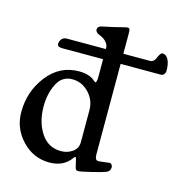

<svg xmlns="http://www.w3.org/2000/svg" viewBox="-104 -773 823 878"><g transform="rotate(15 308.0 -334.5)"><path d="M393 -681Q401 -681 403 -675.5Q405 -670 405 -654V-560H531Q548 -560 556 -578Q568 -608 578 -608Q595 -608 605.5 -589Q616 -570 616 -536Q616 -526 610 -519Q604 -512 596 -512H405V-84Q405 -56 421 -56Q428 -56 450 -59Q472 -62 475 -62Q479 -62 483.5 -56.5Q488 -51 488 -46Q488 -28 475 -21Q462 -14 408.5 -1Q355 12 343 12Q332 12 329 -2Q325 -16 320 -40Q317 -54 308 -41Q274 8 206 8Q130 8 76.5 -48.5Q23 -105 23 -182Q23 -280 81.5 -355Q140 -430 231 -430Q283 -430 309 -404Q316 -399 318 -402Q320 -405 322 -420V-512H129Q105 -512 105 -526Q105 -539 113.5 -549.5Q122 -560 138 -560H322V-567Q322 -580 310.5 -593Q299 -606 281 -613Q258 -621 258 -636Q258 -653 287 -657Q304 -660 329 -666Q354 -672 371.5 -676.5Q389 -681 393 -681ZM115 -233Q115 -160 149 -108Q183 -56 244 -56Q275 -56 298.5 -73Q322 -90 322 -118V-271Q322 -318 289 -352.5Q256 -387 210 -387Q162 -387 138.5 -340.5Q115 -294 115 -233Z"/></g></svg>

Font: EB Garamond 08
Style: Regular
Weight: 400
Version: Version 0.016 ; ttfautohint (v1.5)